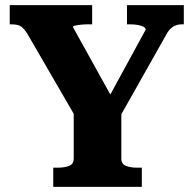

<svg xmlns="http://www.w3.org/2000/svg" viewBox="-20 -730 756 750"><path d="M268 -308 281 -263 88 -596Q79 -611 70 -620Q61 -629 50 -632Q39 -635 25 -635H18V-710H340V-635H326Q309 -635 295.5 -633.5Q282 -632 273.5 -630Q265 -628 265 -624L432 -323L385 -313L549 -614Q549 -621 540.5 -625.5Q532 -630 518 -632.5Q504 -635 487 -635H476V-710H698V-635H691Q677 -635 665.5 -630.5Q654 -626 644 -615.5Q634 -605 624 -585L440 -259L454 -308V-111Q454 -89 472 -82Q490 -75 517 -75H534V0H188V-75H205Q232 -75 250 -82Q268 -89 268 -111Z"/></svg>

Font: Roboto Serif 20pt
Style: Bold
Weight: 700
Version: Version 1.008